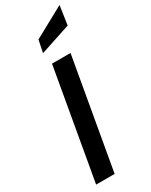

<svg xmlns="http://www.w3.org/2000/svg" viewBox="-244 -1010 836 1060"><g transform="rotate(-30 174.0 -480.0)"><path d="M150 -700H268L145 0H27ZM152 -853 348 -960 330 -839 136 -775Z"/></g></svg>

Font: Cabin SemiBold
Style: Italic
Weight: 600
Italic angle: -7°
Designer: Pablo Impallari
Foundry: Pablo Impallari. http://www.impallari.com Igino Marini. http://www.ikern.com
Version: Version 2.200